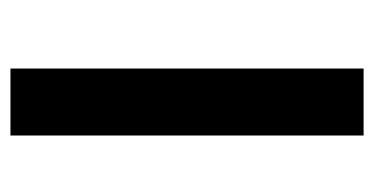

<svg xmlns="http://www.w3.org/2000/svg" viewBox="-194 -521 715 367"><g transform="rotate(-90 163.5 -337.5)"><path d="M88 0V-675H216V0Z"/></g></svg>

Font: Anybody ExtraExpanded Medium
Style: Regular
Weight: 500
Width: 8
Designer: Tyler Finck
Foundry: Etcetera Type Company
Version: Version 1.010; ttfautohint (v1.8.3) -l 8 -r 50 -G 200 -x 14 